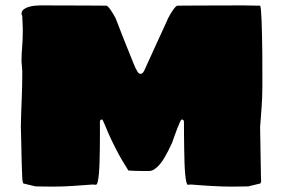

<svg xmlns="http://www.w3.org/2000/svg" viewBox="-20 -693 1055 715"><path d="M519 -434.1Q519.5 -436 525.9 -449.5Q532.2 -462.9 541 -482.4Q549.8 -502 560.3 -524.9Q570.8 -547.9 580.3 -568.4Q589.8 -588.9 596.9 -604.5Q604 -620.1 606 -625Q609.4 -632.3 614.5 -640.6Q619.6 -648.9 624.5 -656Q629.4 -663.1 633.8 -667.5Q638.2 -671.9 640.6 -671.9Q658.2 -671.9 718.5 -672.4Q778.8 -672.9 887.7 -672.9Q897 -672.9 902.3 -672.6Q907.7 -672.4 913.1 -672.4Q918.5 -672.4 926 -672.1Q933.6 -671.9 947.8 -671.9Q950.2 -671.9 951.7 -656.7Q953.1 -641.6 954.1 -616.7Q955.1 -591.8 955.8 -559.8Q956.5 -527.8 956.8 -494.1Q957 -460.4 957 -428.2Q957 -396 957 -370.1Q957 -333 954.3 -294.9Q951.7 -256.8 948.7 -220.2Q948.7 -205.6 949.2 -184.8Q949.7 -164.1 950 -141.6Q950.2 -119.1 950.7 -97.2Q951.2 -75.2 951.4 -57.6Q951.7 -40 951.9 -29.1Q952.1 -18.1 952.6 -18.1L949.7 -9.8L904.8 1Q904.3 1 897 1.2Q889.6 1.5 879.9 1.5Q870.1 1.5 859.6 1.7Q849.1 2 842.8 2Q822.8 2 804 1.2Q785.2 0.5 766.8 -0.5Q748.5 -1.5 729.7 -2.9Q710.9 -4.4 690.9 -5.9Q689.9 -5.9 686.5 -5.4Q683.1 -4.9 679.7 -4.9Q676.3 -4.9 673.8 -15.4Q671.4 -25.9 669.7 -43.5Q668 -61 667.2 -84.5Q666.5 -107.9 666 -134.3Q665.5 -160.6 665.3 -187.7Q665 -214.8 665 -240.2Q665 -243.2 662.8 -245.6Q660.6 -248 656.7 -248Q654.3 -248 649.9 -238Q645.5 -228 640.1 -214.4Q634.8 -200.7 629.6 -186Q624.5 -171.4 621.1 -162.1Q619.6 -160.2 616 -151.4Q612.3 -142.6 606.2 -130.9Q600.1 -119.1 592.5 -106Q585 -92.8 575.7 -81.8Q566.4 -70.8 556.2 -63.5Q545.9 -56.2 534.7 -56.2Q529.3 -56.2 519.8 -56.2Q510.3 -56.2 499.5 -56.4Q488.8 -56.6 477.8 -56.9Q466.8 -57.1 458 -58.1Q429.7 -102.5 411.9 -137.7Q394 -172.9 383.3 -197.5Q372.6 -222.2 367.4 -235.1Q362.3 -248 359.9 -248Q356 -248 354 -245.6Q352.1 -243.2 352.1 -240.2Q352.1 -218.8 352.1 -192.9Q352.1 -167 351.8 -140.9Q351.6 -114.7 350.8 -90.1Q350.1 -65.4 348.4 -46.6Q346.7 -27.8 344 -16.4Q341.3 -4.9 336.9 -4.9Q334 -4.9 330.3 -5.4Q326.7 -5.9 325.7 -5.9Q286.1 -2.9 250 -0.5Q213.9 2 173.8 2Q167.5 2 157 1.7Q146.5 1.5 136.7 1.5Q127 1.5 119.6 1.2Q112.3 1 111.8 1L66.9 -9.8L64 -18.1Q63.5 -18.1 63 -29.1Q62.5 -40 61.8 -57.6Q61 -75.2 60.5 -97.2Q60.1 -119.1 59.6 -141.6Q59.1 -164.1 58.6 -184.8Q58.1 -205.6 57.6 -220.2Q58.6 -272 60.8 -321.8Q63 -371.6 63 -426.8Q63 -428.7 62.5 -434.6Q62 -440.4 61.5 -446.8Q61 -453.1 60.5 -458.7Q60.1 -464.4 60.1 -465.8Q60.1 -481 60.8 -492.9Q61.5 -504.9 62.5 -517.6Q63.5 -530.3 64.2 -544.9Q64.9 -559.6 64.9 -580.1Q64.9 -583 64.7 -590.6Q64.5 -598.1 64 -606.9Q63.5 -615.7 63.2 -623.3Q63 -630.9 63 -633.8Q62 -634.8 61 -637.2Q60.1 -639.6 60.1 -641.1Q60.1 -651.9 68.4 -658.2Q76.7 -664.6 88.1 -667.7Q99.6 -670.9 111.1 -671.9Q122.6 -672.9 128.9 -672.9Q237.8 -672.9 298.3 -672.4Q358.9 -671.9 376 -671.9Q378.4 -671.9 382.8 -667.5Q387.2 -663.1 392.1 -656Q397 -648.9 401.9 -640.6Q406.7 -632.3 410.6 -625Q412.6 -620.1 418.7 -604.2Q424.8 -588.4 432.9 -567.6Q440.9 -546.9 450.2 -523.9Q459.5 -501 467.3 -481.4Q475.1 -461.9 480.7 -448.5Q486.3 -435.1 487.8 -434.1Q494.6 -418 502.9 -418Q508.3 -418 512.5 -422.9Q516.6 -427.7 519 -434.1Z"/></svg>

Font: Sigmar One
Style: Regular
Weight: 400
Version: Version 1.000